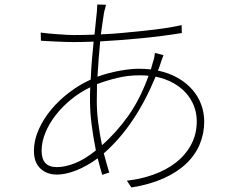

<svg xmlns="http://www.w3.org/2000/svg" viewBox="-20 -797 1040 849"><path d="M703 -553 665 -563Q664 -555 663 -548Q662 -541 660 -534Q658 -526 655 -518L652 -507Q649 -498 647 -490Q622 -493 594 -493Q557 -493 508 -484Q459 -475 411 -458Q416 -542 423 -614Q514 -619 606.5 -628Q699 -637 784 -651L783 -686Q748 -678 707 -672Q666 -666 618 -661Q570 -656 522.5 -651.5Q475 -647 426 -645Q430 -674 433.5 -698Q437 -722 440 -741Q442 -747 442 -750L445 -760Q446 -765 447 -769.5Q448 -774 449 -776L410 -777Q410 -772 409.5 -762.5Q409 -753 408 -742Q406 -724 403.5 -699Q401 -674 398 -644Q374 -643 351 -642.5Q328 -642 305 -642Q296 -642 277 -643Q258 -644 236.5 -645.5Q215 -647 194 -649Q173 -651 160 -653L161 -617Q174 -616 193.5 -615Q213 -614 234 -613Q255 -612 274.5 -611.5Q294 -611 306 -611Q327 -611 349 -611.5Q371 -612 394 -613Q390 -574 386.5 -532Q383 -490 381 -445Q332 -423 286.5 -388.5Q241 -354 206.5 -312.5Q172 -271 151 -224Q130 -177 130 -130Q130 -79 158.5 -52Q187 -25 232 -25Q270 -25 317 -43.5Q364 -62 412 -97Q417 -77 422 -59Q427 -41 432 -24L463 -34Q457 -54 451 -75Q445 -96 439 -119Q578 -240 668 -458Q712 -449 746 -430Q780 -411 803 -385Q826 -359 838 -327.5Q850 -296 850 -261Q850 -203 825 -157Q800 -111 757.5 -78Q715 -45 659 -25Q603 -5 541 2L561 32Q642 19 702.5 -8Q763 -35 803 -73Q843 -111 863 -158.5Q883 -206 883 -259Q883 -298 870 -334Q857 -370 831 -400Q805 -430 767 -452Q729 -474 678 -485Q683 -495 686 -505Q689 -515 693 -526Q696 -534 698 -540Q700 -546 703 -553ZM431 -155Q421 -203 414.5 -253Q408 -303 408 -348Q408 -367 408.5 -386Q409 -405 409 -425Q448 -440 496.5 -452Q545 -464 599 -464Q609 -464 618.5 -463.5Q628 -463 637 -462Q600 -359 547 -284.5Q494 -210 431 -155ZM231 -58Q164 -58 164 -130Q164 -170 181 -211Q198 -252 227.5 -289.5Q257 -327 296 -358.5Q335 -390 379 -411Q378 -396 378 -381V-351Q378 -300 385.5 -243Q393 -186 404 -132Q356 -93 312 -75.5Q268 -58 231 -58Z"/></svg>

Font: Spoqa Han Sans Neo Thin
Style: Regular
Weight: 100
Designer: [Spoqa Han Sans Neo] Dong-huui Kim  Younghwa Kang  Yujin Lee  [Noto Sans] Ryoko NISHIZUKA  (kana & ideographs); Paul D. 
Foundry: Spoqa (http://www.spoqa-han-sans.com)
Version: Version 1.100;hotconv 1.0.109;makeotfexe 2.5.65596